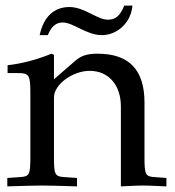

<svg xmlns="http://www.w3.org/2000/svg" viewBox="-20 -660 621 683"><path d="M410 3C471 0 472 0 489 0C503 0 503 0 572 3V-27L531 -30C497 -32 494 -38 494 -102V-295C494 -412 439 -469 327 -469C290 -469 269 -462 248 -444L172 -378V-465L163 -469C112 -448 60 -434 7 -428V-400H44C84 -400 88 -393 88 -327V-102C88 -39 85 -32 51 -30L6 -27V3C74 1 101 0 130 0C159 0 186 1 254 3V-27L209 -30C175 -32 172 -39 172 -102V-314C172 -359 238 -408 299 -408C366 -408 410 -358 410 -281ZM227 -635C172 -635 135 -600 121 -535H150C163 -566 179 -580 203 -580C241 -580 288 -535 342 -535C399 -535 447 -582 451 -640H422C407 -603 391 -590 363 -590C326 -590 280 -635 227 -635Z"/></svg>

Font: Asana Math
Style: Regular
Weight: 400
Version: Version 000.958